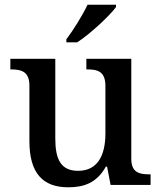

<svg xmlns="http://www.w3.org/2000/svg" viewBox="-20 -786 684 816"><path d="M262 -619V-606H308C364 -642 448 -721 473 -756V-766H352C331 -721 291 -657 262 -619ZM270 10C336 10 391 -8 430 -78H435L450 0H620V-45H616C573 -45 538 -52 538 -111V-536H347V-491H351C394 -491 428 -483 428 -421V-219C428 -123 393 -60 312 -60C237 -60 215 -111 215 -198V-536H24V-491H27C72 -491 105 -481 105 -422V-186C105 -50 162 10 270 10Z"/></svg>

Font: Noto Serif Malayalam Medium
Style: Regular
Weight: 500
Designer: Indian type Foundry, Jelle Bosma, Monotype Design Team
Foundry: Monotype Imaging Inc.
Version: Version 2.104